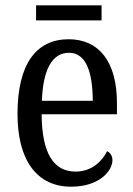

<svg xmlns="http://www.w3.org/2000/svg" viewBox="-20 -694 502 724"><path d="M116 -617H363V-674H116ZM248 10C355 10 404 -50 404 -90C404 -108 394 -119 384 -124C363 -83 324 -47 265 -47C183 -47 138 -114 137 -263H421V-305C421 -463 352 -546 239 -546C116 -546 46 -452 46 -264C46 -90 119 10 248 10ZM330 -314H138C142 -430 176 -495 240 -495C305 -495 329 -422 330 -314Z"/></svg>

Font: Noto Serif Myanmar Condensed
Style: Regular
Weight: 400
Width: 3
Designer: Ben Mitchell and the Monotype Design Team
Foundry: Monotype Imaging Inc.
Version: Version 2.106